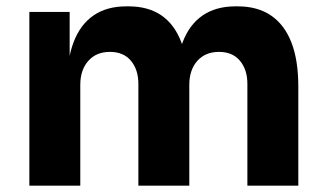

<svg xmlns="http://www.w3.org/2000/svg" viewBox="-20 -585 1023 605"><path d="M72.5 0V-547.5H199.5V-311.8H190.5Q190.5 -395.8 211.8 -451.8Q233 -507.8 274.8 -536.4Q316.5 -565 378 -565H385Q447.2 -565 488.8 -536.4Q530.2 -507.8 551.4 -451.8Q572.5 -395.8 572.5 -311.8H534Q534 -395.8 555.4 -451.8Q576.8 -507.8 618.6 -536.4Q660.5 -565 722 -565H729Q791.2 -565 833.6 -536.4Q876 -507.8 898 -451.8Q920 -395.8 920 -311.8V0H759.5V-320.8Q759.5 -365.5 736.1 -393.5Q712.8 -421.5 670 -421.5Q626.8 -421.5 601.6 -393Q576.5 -364.5 576.5 -317.8V0H416V-320.8Q416 -365.5 392.6 -393.5Q369.2 -421.5 326.5 -421.5Q283.2 -421.5 258.1 -393Q233 -364.5 233 -317.8V0Z"/></svg>

Font: SVN-Sora Variable
Style: Regular
Weight: 400
Designer: Jonathan Barnbrook, Julián Moncada
Foundry: Barnbrook Fonts
Version: Version 2.000 - Viet hoa boi STYLEno.1 Fonts